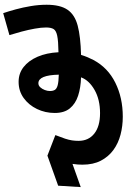

<svg xmlns="http://www.w3.org/2000/svg" viewBox="192 -728 808 1233"><g transform="rotate(-90 596.5 -112.0)"><path d="M827 84Q778 176 681.5 224Q585 272 463 272Q403 272 347.5 257.5Q292 243 249 211.5Q206 180 180.5 131Q155 82 155 13Q155 -1 156 -16.5Q157 -32 160 -51L11 2L20 -143L213 -212L345 -161Q330 -123 322 -98.5Q314 -74 311 -54Q308 -34 308 -12Q308 52 354.5 89Q401 126 486 126Q573 126 634.5 91Q696 56 715 6L716 4Q649 2 597.5 -15Q546 -32 516.5 -68Q487 -104 487 -165Q487 -226 512.5 -279Q538 -332 583 -364.5Q628 -397 687 -397Q741 -397 782 -365Q823 -333 848 -275.5Q873 -218 877 -141Q949 -142 982.5 -149Q1016 -156 1026 -172.5Q1036 -189 1036 -221Q1036 -252 1028.5 -293.5Q1021 -335 1009.5 -378Q998 -421 987 -456L1128 -496Q1140 -461 1152.5 -415Q1165 -369 1173.5 -318Q1182 -267 1182 -217Q1182 -130 1150 -83Q1118 -36 1047.5 -17.5Q977 1 860 4Q853 27 844.5 47Q836 67 827 84ZM628 -196Q628 -176 635.5 -164Q643 -152 665.5 -146Q688 -140 733 -139Q730 -270 678 -270Q663 -270 652 -258Q641 -246 634.5 -229Q628 -212 628 -196Z"/></g></svg>

Font: Noto Sans Arabic Cond ExtBd
Style: Regular
Weight: 800
Width: 3
Designer: Monotype Design Team, Nadine Chahine, Nizar Qandah and Khaled Hosny
Foundry: Monotype Imaging Inc.
Version: Version 2.012; ttfautohint (v1.8.4.7-5d5b)